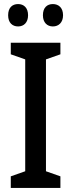

<svg xmlns="http://www.w3.org/2000/svg" viewBox="-20 -990 351 944"><path d="M20 -915C20 -878 41 -860 69 -860C97 -860 118 -879 118 -915C118 -952 97 -970 69 -970C41 -970 20 -953 20 -915ZM191 -915C191 -879 212 -860 240 -860C268 -860 290 -879 290 -915C290 -952 268 -970 240 -970C212 -970 191 -953 191 -915ZM277 -66V-123L206 -148V-698L277 -723V-780H33V-723L104 -698V-148L33 -123V-66Z"/></svg>

Font: Noto Sans Malayalam UI Condensed Medium
Style: Regular
Weight: 500
Width: 3
Designer: Jelle Bosma - Monotype Design Team
Foundry: Monotype Imaging Inc.
Version: Version 2.104